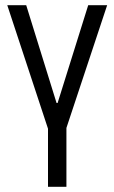

<svg xmlns="http://www.w3.org/2000/svg" viewBox="-20 -720 440 740"><path d="M8 -700H81L198 -323H202L320 -700H393L235 -224H165ZM165 -259H236V0H165Z"/></svg>

Font: Pathway Extreme Condensed Light
Style: Regular
Weight: 300
Width: 3
Version: Version 1.001;gftools[0.9.26]